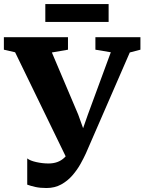

<svg xmlns="http://www.w3.org/2000/svg" viewBox="-40 -930 727 966"><path d="M194 16Q162.5 16 138.5 10.8Q114.5 5.5 97 -1V-133Q111 -121.5 142.5 -114.5Q174 -107.5 204 -107.5Q228 -107.5 247.8 -114.5Q267.5 -121.5 283.2 -136Q299 -150.5 310 -173.5V-103L36 -667L-20.5 -680V-743H302V-680L221 -666L353.5 -353.5L404.5 -211.5L352 -210.5L402.5 -354.5L517.5 -667L440 -680V-743H666.5V-680L613 -666L392 -158Q381.5 -135 365 -105.2Q348.5 -75.5 324.5 -47.8Q300.5 -20 268 -2Q235.5 16 194 16ZM506.5 -909.5V-819.5H188V-909.5Z"/></svg>

Font: Merriweather 28pt ExtraBold
Style: Regular
Weight: 800
Version: Version 2.100